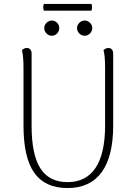

<svg xmlns="http://www.w3.org/2000/svg" viewBox="-20 -940 686 972"><path d="M553 -304Q553 -148 494.5 -68Q436 12 322 12Q208 12 153.5 -65Q99 -142 99 -304V-594Q99 -656 91 -686Q102 -697 116 -697Q127 -697 133.5 -689.5Q140 -682 140 -669V-304Q140 -157 184.5 -87.5Q229 -18 322 -18Q416 -18 464 -90.5Q512 -163 512 -304V-594Q512 -661 504 -686Q515 -697 529 -697Q540 -697 546.5 -689.5Q553 -682 553 -669ZM204 -798Q204 -813 215.5 -824.5Q227 -836 242 -836Q258 -836 269 -824.5Q280 -813 280 -798Q280 -782 269 -770.5Q258 -759 242 -759Q227 -759 215.5 -770.5Q204 -782 204 -798ZM370 -798Q370 -813 381.5 -824.5Q393 -836 409 -836Q424 -836 435.5 -824.5Q447 -813 447 -798Q447 -782 435.5 -770.5Q424 -759 409 -759Q393 -759 381.5 -770.5Q370 -782 370 -798ZM443 -920Q446 -913 446 -903Q446 -895 443 -886H202Q199 -895 199 -903Q199 -913 202 -920Z"/></svg>

Font: Arima Madurai ExtraLight
Style: Regular
Weight: 275
Designer: Joana Correia and Natanael Gama
Foundry: NDISCOVER
Version: Version 1.019